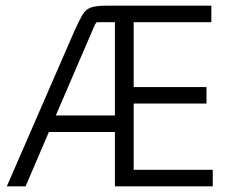

<svg xmlns="http://www.w3.org/2000/svg" viewBox="-20 -655 806 675"><path d="M70 0H4L242 -547Q258 -582 269 -601.5Q280 -621 298 -628Q316 -635 352 -635H723V-577H438L450 -589V-336L438 -349H706V-291H438L450 -303V-46L438 -58H728V0H384V-203L396 -191H140L157 -203ZM314 -569 171 -237 163 -249H396L384 -237V-589L396 -577H324Q320 -577 318.5 -575.5Q317 -574 314 -569Z"/></svg>

Font: Gemunu Libre ExtraLight Light
Style: Regular
Weight: 300
Version: Version 1.100